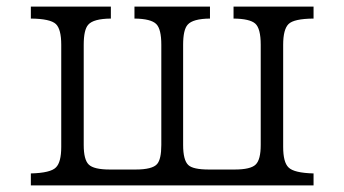

<svg xmlns="http://www.w3.org/2000/svg" viewBox="-20 -560 1040 580"><path d="M73.2 -540H314.9V-503.9Q262.2 -503.4 246.6 -485.4Q232.9 -470.2 232.9 -424.8V-122.1Q232.9 -77.6 248 -63Q263.2 -47.9 312 -47.9H389.2Q440.4 -47.9 454.6 -64.5Q467.3 -79.1 467.3 -122.1V-424.8Q467.3 -472.2 452.1 -487.3Q436 -503.4 386.2 -503.9V-540H614.3V-503.9Q562.5 -503.4 546.9 -485.4Q533.2 -470.2 533.2 -424.8V-122.1Q533.2 -76.2 548.8 -61.5Q563 -47.9 611.3 -47.9H688.5Q737.3 -47.9 752.4 -63Q767.6 -77.6 767.6 -122.1V-424.8Q767.6 -474.1 751 -488.8Q734.4 -503.4 685.5 -503.9V-540H927.2V-503.9Q867.7 -503.4 851.6 -487.3Q835.4 -471.2 835.4 -424.8V-116.2Q835.4 -69.8 851.6 -54.2Q868.2 -37.6 927.2 -36.1V0H73.2V-36.1Q132.8 -37.6 148.9 -54.2Q165 -69.8 165 -116.2V-424.8Q165 -471.7 148.9 -487.3Q131.8 -503.4 73.2 -503.9Z"/></svg>

Font: BIZ UDPMincho
Style: Regular
Weight: 400
Designer: TypeBank Co., Ltd.
Foundry: Morisawa Inc.
Version: Version 1.06